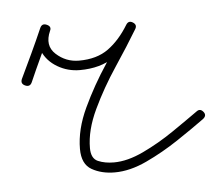

<svg xmlns="http://www.w3.org/2000/svg" viewBox="-34 -310 418 364"><g transform="rotate(-5 175.5 -128.5)"><path d="M16 -162Q7 -166 11 -175Q22 -198 33 -221.5Q44 -245 54 -268Q58 -277 67 -273Q76 -269 72 -261Q60 -234 78.5 -217Q97 -200 122 -200Q156 -200 178 -216Q200 -232 217 -260Q222 -268 230 -263Q238 -258 233 -250Q215 -220 190 -182.5Q165 -145 146.5 -106Q128 -67 128 -33Q128 -13 141 -7.5Q154 -2 171 -2Q197 -2 227.5 -16.5Q258 -31 286.5 -50.5Q315 -70 336 -85Q336 -85 336 -85Q336 -85 336 -85Q343 -90 349 -82Q354 -75 346 -69Q324 -53 294 -33Q264 -13 232 2Q200 17 171 17Q146 17 127.5 6.5Q109 -4 109 -33Q109 -70 128 -110.5Q147 -151 172.5 -189.5Q198 -228 217 -260Q222 -268 230 -263Q238 -258 233 -250Q214 -218 187.5 -200Q161 -182 122 -182Q99 -182 79.5 -193.5Q60 -205 51.5 -224.5Q43 -244 54 -268Q58 -277 67 -273Q76 -269 72 -261Q61 -237 50 -213.5Q39 -190 29 -167Q25 -158 16 -162Z"/></g></svg>

Font: FRB American Cursive Guidelines Arrows Extralight
Style: Italic
Weight: 200
Italic angle: -25°
Version: Version 2.0;Modular Font Editor K font №1